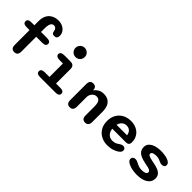

<svg xmlns="http://www.w3.org/2000/svg" viewBox="147 -1783 2801 2801"><g transform="rotate(45 1547.5 -383.0)"><path d="M122 -377Q49 -377 49 -426.5Q49 -476 122 -476H182.5V-560.5Q182.5 -620.5 199.8 -661.8Q217 -703 245.8 -728Q274.5 -753 310 -764.2Q345.5 -775.5 381 -775.5Q431 -775.5 470 -756.8Q509 -738 531.8 -705Q554.5 -672 554.5 -628Q554.5 -599.5 540 -584.5Q525.5 -569.5 499 -569.5Q469 -569.5 458.2 -583.8Q447.5 -598 446 -613Q443.5 -644 427.2 -661.2Q411 -678.5 384.5 -678.5Q366 -678.5 351.2 -666Q336.5 -653.5 328.2 -626Q320 -598.5 320 -552.5V-476H444.5Q481 -476 499.2 -463.2Q517.5 -450.5 517.5 -426.5Q517.5 -402.5 499.2 -389.8Q481 -377 444.5 -377H320V-70.5Q320 8.5 251.5 8.5Q182.5 8.5 182.5 -70.5V-377Z M774.5 -99H871.5V-377H805Q766 -377 746 -389.8Q726 -402.5 726 -426.5Q726 -450.5 746 -463.2Q766 -476 805 -476H928Q1007 -476 1007 -397V-99H1095.5Q1131.5 -99 1149.8 -86.2Q1168 -73.5 1168 -49.5Q1168 -25.5 1149.8 -12.8Q1131.5 0 1095.5 0H774.5Q738.5 0 720.5 -12.8Q702.5 -25.5 702.5 -49.5Q702.5 -73.5 720.5 -86.2Q738.5 -99 774.5 -99ZM839 -668Q839 -695 852 -716.8Q865 -738.5 886.8 -751.2Q908.5 -764 935 -764Q962 -764 983.8 -751.2Q1005.5 -738.5 1018.2 -716.8Q1031 -695 1031 -668Q1031 -641.5 1018.2 -619.5Q1005.5 -597.5 983.8 -584.8Q962 -572 935 -572Q908.5 -572 886.8 -584.8Q865 -597.5 852 -619.5Q839 -641.5 839 -668Z M1709.5 5Q1640.5 5 1640.5 -74.5V-258.5Q1640.5 -322 1621.8 -353.8Q1603 -385.5 1559.5 -385.5Q1539 -385.5 1521.2 -376.5Q1503.5 -367.5 1490 -351.8Q1476.5 -336 1469 -315.8Q1461.5 -295.5 1461.5 -273V-74.5Q1461.5 5 1392.5 5Q1324 5 1324 -74.5V-405.5Q1324 -485 1392.5 -485Q1447.5 -485 1458 -433L1458.5 -408.5Q1481.5 -442.5 1519.5 -464.8Q1557.5 -487 1607 -487Q1658.5 -487 1697 -466.5Q1735.5 -446 1756.8 -400.2Q1778 -354.5 1778 -278.5V-74.5Q1778 -36 1760.2 -15.5Q1742.5 5 1709.5 5Z M2166.5 10.5Q2101.5 10.5 2045 -18Q1988.5 -46.5 1953.8 -102Q1919 -157.5 1919 -239Q1919 -300.5 1939.2 -346.8Q1959.5 -393 1994 -424.5Q2028.5 -456 2073 -471.8Q2117.5 -487.5 2166.5 -487.5Q2235 -487.5 2286.8 -461Q2338.5 -434.5 2367.5 -387.5Q2396.5 -340.5 2396.5 -277.5Q2396.5 -243 2381.2 -228Q2366 -213 2330 -213H2053Q2057 -173 2074 -145.2Q2091 -117.5 2117.2 -103.2Q2143.5 -89 2175 -89Q2216 -89 2241.2 -101.2Q2266.5 -113.5 2284.5 -127.5Q2298.5 -137 2313 -143.5Q2327.5 -150 2344 -150Q2366 -150 2379.8 -137.2Q2393.5 -124.5 2393.5 -102Q2393.5 -82.5 2383 -69Q2372.5 -55.5 2356 -43Q2326.5 -21 2278.8 -5.2Q2231 10.5 2166.5 10.5ZM2057.5 -297.5H2273.5Q2267 -343.5 2240.2 -369.2Q2213.5 -395 2168 -395Q2143.5 -395 2121.2 -384.5Q2099 -374 2082.2 -352.5Q2065.5 -331 2057.5 -297.5Z M2785 10.5Q2741.5 10.5 2699.8 3.8Q2658 -3 2624.5 -16Q2591 -29 2571 -47.5Q2551 -66 2551 -89.5Q2551 -114.5 2567 -127.5Q2583 -140.5 2608 -140.5Q2619.5 -140.5 2632.5 -136.8Q2645.5 -133 2661 -125Q2676.5 -116.5 2694.5 -108.2Q2712.5 -100 2734.5 -94.5Q2756.5 -89 2784 -89Q2826 -89 2850.8 -100.5Q2875.5 -112 2875.5 -138.5Q2875.5 -154.5 2861.2 -164.5Q2847 -174.5 2821 -181.5Q2795 -188.5 2759.5 -194.5Q2702 -205 2658.5 -222.8Q2615 -240.5 2590.5 -271Q2566 -301.5 2566 -348.5Q2566 -387 2585.2 -413.5Q2604.5 -440 2636.5 -456.2Q2668.5 -472.5 2707.8 -480Q2747 -487.5 2786.5 -487.5Q2824 -487.5 2860.2 -482.2Q2896.5 -477 2926.2 -466.2Q2956 -455.5 2973.5 -438.8Q2991 -422 2991 -398Q2991 -375 2975.2 -363Q2959.5 -351 2935.5 -351Q2922 -351 2910 -354Q2898 -357 2885 -363Q2870 -371.5 2846.5 -380Q2823 -388.5 2788 -388.5Q2773.5 -388.5 2758.2 -386.8Q2743 -385 2730 -380.2Q2717 -375.5 2709 -367Q2701 -358.5 2701 -345Q2701 -329.5 2715.5 -319.8Q2730 -310 2755 -303.5Q2780 -297 2812.5 -290.5Q2870.5 -281 2915.8 -265.2Q2961 -249.5 2987 -221Q3013 -192.5 3013 -144.5Q3013 -91.5 2981.2 -57Q2949.5 -22.5 2897.8 -6Q2846 10.5 2785 10.5Z"/></g></svg>

Font: Sono Monospace SemiBold
Style: Regular
Weight: 600
Designer: Tyler Finck
Foundry: Tyler Finck
Version: Version 2.112